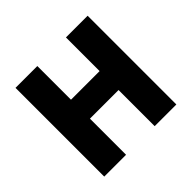

<svg xmlns="http://www.w3.org/2000/svg" viewBox="-159 -824 996 996"><g transform="rotate(-45 339.0 -325.5)"><path d="M74 0V-651H234V-404H444V-651H603V0H444V-265H234V0Z"/></g></svg>

Font: Source Sans 3 ExtraBold
Style: Regular
Weight: 800
Designer: Paul D. Hunt
Foundry: Adobe
Version: Version 3.052;hotconv 1.1.0;makeotfexe 2.6.0